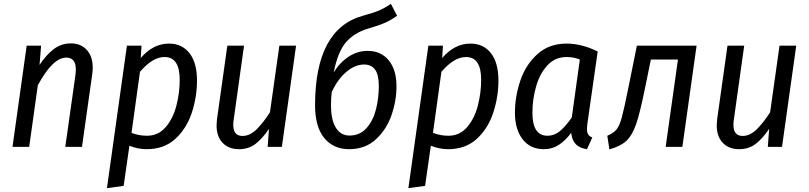

<svg xmlns="http://www.w3.org/2000/svg" viewBox="-20 -765 4212 1000"><path d="M463 -412Q463 -394 460 -376L407 0H320L373 -375Q375 -395 375 -403Q375 -465 325 -465Q255 -465 177 -321L132 0H45L119 -527H194L186 -427Q222 -481 261 -510Q300 -539 349 -539Q401 -539 432 -505Q463 -471 463 -412Z M641 -527H717L713 -463Q778 -538 860 -538Q928 -538 967 -488Q1006 -438 1006 -346Q1006 -260 979 -178Q952 -96 893.5 -42Q835 12 744 12Q698 12 654 -6L624 203L537 215ZM916 -350Q916 -468 837 -468Q775 -468 709 -391L665 -73Q703 -58 746 -58Q804 -58 842.5 -102.5Q881 -147 898.5 -214Q916 -281 916 -350Z M1108 -112Q1108 -121 1110 -143L1164 -527H1251L1197 -141Q1195 -131 1195 -114Q1195 -57 1243 -57Q1282 -57 1317 -92Q1352 -127 1386 -180L1435 -527H1522L1448 0H1374L1381 -94Q1346 -42 1310 -15Q1274 12 1225 12Q1171 12 1139.5 -21Q1108 -54 1108 -112Z M2045 -315Q2045 -240 2019 -165Q1993 -90 1937.5 -39Q1882 12 1798 12Q1717 12 1669 -46Q1621 -104 1621 -216Q1621 -614 1870 -683Q1925 -698 1953.5 -710Q1982 -722 2016 -745L2048 -683Q2018 -661 1985.5 -646.5Q1953 -632 1894 -615Q1825 -594 1782.5 -545.5Q1740 -497 1718 -388Q1750 -440 1796 -470Q1842 -500 1895 -500Q1964 -500 2004.5 -451Q2045 -402 2045 -315ZM1953 -316Q1953 -376 1933.5 -402.5Q1914 -429 1876 -429Q1830 -429 1785 -391.5Q1740 -354 1708 -287Q1704 -258 1704 -217Q1704 -140 1729.5 -99.5Q1755 -59 1800 -59Q1855 -59 1889.5 -98.5Q1924 -138 1938.5 -196.5Q1953 -255 1953 -316Z M2211 -527H2287L2283 -463Q2348 -538 2430 -538Q2498 -538 2537 -488Q2576 -438 2576 -346Q2576 -260 2549 -178Q2522 -96 2463.5 -42Q2405 12 2314 12Q2268 12 2224 -6L2194 203L2107 215ZM2486 -350Q2486 -468 2407 -468Q2345 -468 2279 -391L2235 -73Q2273 -58 2316 -58Q2374 -58 2412.5 -102.5Q2451 -147 2468.5 -214Q2486 -281 2486 -350Z M3093 -497 3039 -119Q3037 -99 3037 -92Q3037 -76 3043 -65.5Q3049 -55 3065 -49L3037 12Q3000 7 2979.5 -13.5Q2959 -34 2955 -73Q2924 -32 2890 -10Q2856 12 2813 12Q2742 12 2702 -39.5Q2662 -91 2662 -178Q2662 -262 2690 -345Q2718 -428 2779 -483Q2840 -538 2931 -538Q3009 -538 3093 -497ZM2753 -178Q2753 -58 2831 -58Q2867 -58 2896 -82Q2925 -106 2958 -153L3000 -455Q2968 -468 2931 -468Q2871 -468 2831 -424.5Q2791 -381 2772 -314Q2753 -247 2753 -178Z M3534 0H3447L3511 -455H3370L3338 -299Q3313 -176 3293 -118Q3273 -60 3242.5 -31.5Q3212 -3 3154 13L3143 -58Q3175 -71 3191 -90.5Q3207 -110 3219 -155Q3231 -200 3253 -309L3297 -527H3608Z M3713 -112Q3713 -121 3715 -143L3769 -527H3856L3802 -141Q3800 -131 3800 -114Q3800 -57 3848 -57Q3887 -57 3922 -92Q3957 -127 3991 -180L4040 -527H4127L4053 0H3979L3986 -94Q3951 -42 3915 -15Q3879 12 3830 12Q3776 12 3744.5 -21Q3713 -54 3713 -112Z"/></svg>

Font: Fira Sans Condensed
Style: Italic
Weight: 400
Width: 3
Italic angle: -8°
Designer: bBox Type GmbH & Carrois Corporate GbR & Edenspiekermann AG
Foundry: bBox Type GmbH & Carrois Corporate GbR & Edenspiekermann AG
Version: Version 4.301